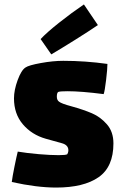

<svg xmlns="http://www.w3.org/2000/svg" viewBox="-20 -797 550 865"><path d="M233 48Q146 48 33 23Q36 -1 45 -45.5Q54 -90 60 -114Q102 -107 154.5 -102.5Q207 -98 244 -98Q276 -98 283 -102Q284 -103 286 -108.5Q288 -114 288 -120Q288 -144 258 -152Q249 -154 186 -172Q123 -190 83 -237Q43 -284 43 -354Q43 -391 59.5 -436Q76 -481 95 -493Q109 -503 164 -513Q219 -523 265 -523Q364 -523 464 -509Q464 -487 458 -436.5Q452 -386 447 -373Q346 -386 284 -386Q252 -386 243 -383Q240 -382 238 -376.5Q236 -371 236 -362Q236 -346 246 -339Q257 -330 302 -318Q356 -303 394.5 -286.5Q433 -270 462 -236.5Q491 -203 491 -151Q491 -45 424 1.5Q357 48 233 48ZM358 -777 421 -684Q383 -658 320 -618.5Q257 -579 211 -552L163 -621Q190 -650 246 -694.5Q302 -739 358 -777Z"/></svg>

Font: Lalezar
Style: Regular
Weight: 400
Designer: Borna Izadpanah
Foundry: Borna Izadpanah
Version: Version 1.003;November 28, 2018;FontCreator 11.5.0.2421 64-b